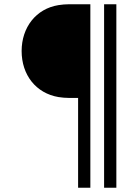

<svg xmlns="http://www.w3.org/2000/svg" viewBox="-20 -740 648 901"><path d="M404 141V-720H302.5C287 -720 271 -718.5 254.5 -716C148.5 -699 81.5 -611 81.5 -500.5C81.5 -388.5 148.5 -302.5 254.5 -284.5C271 -282 287 -280.5 302.5 -280.5H346.5V141ZM526 141V-720H468.5V141Z"/></svg>

Font: Vela Sans Light
Style: Regular
Weight: 300
Designer: Principal design: Mikhail Sharanda - project Manrope.
Design modification: Ravid Balaliev
Foundry: Mikhail Sharanda
Version: Version 1.001